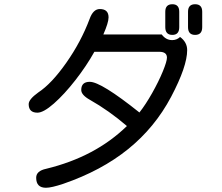

<svg xmlns="http://www.w3.org/2000/svg" viewBox="-20 -804 1040 899"><path d="M149.4 28.3Q149.4 -3.9 196.3 -13.7Q425.8 -69.3 574.2 -213.9Q490.2 -286.1 400.4 -336.9Q360.4 -359.4 360.4 -382.8Q360.4 -420.9 400.4 -420.9Q453.1 -420.9 632.8 -277.3Q662.1 -314.5 692.4 -368.2Q722.7 -421.9 742.2 -469.2Q761.7 -516.6 761.7 -534.2Q761.7 -561.5 725.6 -561.5H421.9Q384.8 -495.1 333 -428.7Q281.2 -362.3 232.4 -319.3Q183.6 -276.4 155.3 -276.4Q114.3 -276.4 114.3 -316.4Q114.3 -338.9 159.2 -371.1Q221.7 -412.1 290.5 -510.3Q359.4 -608.4 399.4 -714.8Q416 -761.7 447.3 -761.7Q488.3 -761.7 488.3 -722.7Q488.3 -698.2 463.9 -642.6H737.3Q756.8 -616.2 786.1 -616.2Q807.6 -616.2 823.2 -630.9Q856.4 -606.4 856.4 -569.3Q856.4 -493.2 781.2 -350.6Q705.1 -207 580.1 -106Q455.1 -4.9 276.4 56.6Q220.7 75.2 195.3 75.2Q149.4 75.2 149.4 28.3ZM753.9 -749Q753.9 -784.2 787.1 -784.2Q819.3 -784.2 819.3 -749V-676.8Q819.3 -640.6 787.1 -640.6Q753.9 -640.6 753.9 -676.8ZM860.4 -749Q860.4 -784.2 893.6 -784.2Q926.8 -784.2 926.8 -749V-676.8Q926.8 -640.6 893.6 -640.6Q860.4 -640.6 860.4 -676.8Z"/></svg>

Font: jf-openhuninn-2.0
Style: Regular
Weight: 400
Designer: [Kosugi Maru]
Designed by MOTOYA      

[Varela Round]
Joe Prince (Latin component); Avraham Cornfeld (Hebrew component)
Foundry: justfont CO.,LTD.
Version: 2.0